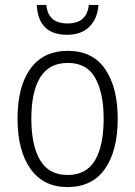

<svg xmlns="http://www.w3.org/2000/svg" viewBox="-20 -748 547 778"><path d="M457 -267Q457 -394 406 -468Q355 -542 255 -542Q156 -542 103.5 -470Q51 -398 51 -267Q51 -138 103.5 -64Q156 10 253 10Q354 10 405.5 -64Q457 -138 457 -267ZM107 -267Q107 -376 143 -434.5Q179 -493 255 -493Q332 -493 366 -432Q400 -371 400 -267Q400 -158 365 -98.5Q330 -39 254 -39Q178 -39 142.5 -99Q107 -159 107 -267ZM379 -728H340Q332 -653 254 -653Q174 -653 168 -728H129Q135 -607 252 -607Q309 -607 342 -639.5Q375 -672 379 -728Z"/></svg>

Font: Noto Sans UI SemiCondensed Light
Style: Regular
Weight: 300
Width: 4
Designer: Monotype Design Team
Foundry: Monotype Imaging Inc.
Version: Version 1.901